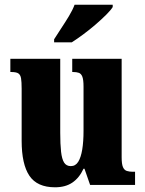

<svg xmlns="http://www.w3.org/2000/svg" viewBox="-20 -786 617 816"><path d="M214 10Q138 10 105 -39Q72 -88 72 -188V-409Q72 -438 69.5 -453Q67 -468 58 -474Q49 -480 27 -480H24V-536H236V-222Q236 -173 239.5 -141.5Q243 -110 252.5 -95Q262 -80 281 -80Q301 -80 312.5 -98.5Q324 -117 329.5 -150.5Q335 -184 335 -230V-418Q335 -447 330 -460Q325 -473 315 -476.5Q305 -480 290 -480H287V-536H497V-118Q497 -89 502.5 -76Q508 -63 519 -59.5Q530 -56 544 -56H554V0H363L339 -69H335Q317 -30 287.5 -10Q258 10 214 10ZM210 -619Q223 -640 240 -665.5Q257 -691 273 -717.5Q289 -744 297 -766H459V-756Q451 -743 431.5 -723.5Q412 -704 386.5 -682Q361 -660 334 -640Q307 -620 285 -606H210Z"/></svg>

Font: Noto Serif Khmer ExtraCondensed Black
Style: Regular
Weight: 900
Width: 2
Designer: Danh Hong and the Monotype Design Team
Foundry: Monotype Imaging Inc.
Version: Version 2.004